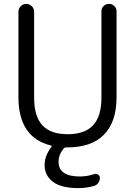

<svg xmlns="http://www.w3.org/2000/svg" viewBox="-20 -750 696 990"><path d="M242 0Q75 -41 75 -250V-689Q75 -706 87 -718Q99 -730 115 -730Q132 -730 144 -718Q156 -706 156 -689V-247Q156 -150 198.5 -104Q241 -58 329 -58Q417 -58 460 -104Q503 -150 503 -247V-691Q503 -708 514.5 -719Q526 -730 542 -730Q558 -730 569.5 -719Q581 -708 581 -691V-250Q581 -121 516 -55.5Q451 10 328 10H323Q312 10 308 16Q282 48 282 84Q282 160 392 160Q429 160 465 148Q476 144 485.5 150Q495 156 495 167Q495 182 486.5 193.5Q478 205 464 209Q423 220 385 220Q295 220 252.5 187Q210 154 210 102Q210 53 245 8Q249 2 242 0Z"/></svg>

Font: Rounded Mplus 1c
Style: Regular
Weight: 400
Version: Version 1.059.20150529